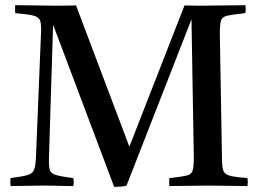

<svg xmlns="http://www.w3.org/2000/svg" viewBox="-20 -721 1009 745"><path d="M482 -152 696 -700Q717 -699 740 -699Q763 -699 779 -699Q787 -699 808.5 -699.5Q830 -700 855.5 -700Q881 -700 902.5 -700.5Q924 -701 932 -701Q935 -686 932 -670H930Q884 -665 863 -660.5Q842 -656 837.5 -640.5Q833 -625 833 -590L841 -123Q841 -92 843 -74Q845 -56 854 -48Q863 -40 883 -36.5Q903 -33 940 -30Q943 -15 940 1Q932 1 910.5 0.5Q889 0 863.5 0Q838 0 816.5 -0.5Q795 -1 787 -1Q779 -1 758 -0.5Q737 0 712 0Q687 0 666 0.5Q645 1 637 1Q636 -14 637 -30H639Q683 -35 703 -39.5Q723 -44 727.5 -59.5Q732 -75 732 -110L723 -646L471 -1Q464 2 449 3Q434 4 423 4L186 -625L170 -110Q169 -77 173 -62.5Q177 -48 197 -42Q217 -36 264 -30Q268 -14 264 1Q254 1 229.5 0.5Q205 0 180.5 -0.5Q156 -1 145 -1Q139 -1 121.5 -0.5Q104 0 83 0Q62 0 44.5 0.5Q27 1 21 1Q19 -15 21 -30Q68 -36 88 -42Q108 -48 113.5 -66Q119 -84 120 -123L139 -590Q141 -625 136 -640Q131 -655 109.5 -660.5Q88 -666 39 -670Q38 -686 39 -701Q73 -701 109 -700Q145 -699 189 -699Q204 -699 229 -699Q254 -699 275 -700Z"/></svg>

Font: Castoro
Style: Regular
Weight: 400
Designer: John Hudson
Foundry: Tiro Typeworks Ltd.
Version: Version 2.04